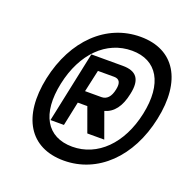

<svg xmlns="http://www.w3.org/2000/svg" viewBox="-123 -798 914 926"><g transform="rotate(20 334.0 -335.0)"><path d="M299 9C124 9 42 -125 86 -335C131 -545 270 -679 445 -679C619 -679 701 -545 656 -335C612 -125 473 9 299 9ZM160 -335C125 -170 184 -68 315 -68C444 -68 548 -170 583 -335C618 -500 558 -602 429 -602C298 -602 195 -500 160 -335ZM173 -153H242L268 -277H317L362 -153H449L402 -283C448 -296 478 -335 492 -403C510 -484 481 -518 411 -518H250ZM282 -341 307 -454H390C417 -454 428 -437 420 -400C412 -360 393 -341 366 -341Z"/></g></svg>

Font: LT Wave Mono Bold
Style: Italic
Weight: 700
Designer: Daniel Lyons
Version: Version 2.5 (Glyphs App)